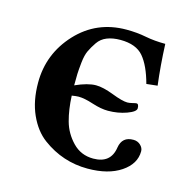

<svg xmlns="http://www.w3.org/2000/svg" viewBox="-76 -517 600 604"><g transform="rotate(15 224.5 -215.0)"><path d="M268.1 -22.9Q325.2 -22.9 333 -76.2Q338.9 -113.3 376 -112.8Q389.2 -112.8 398.7 -104Q408.2 -95.2 408.2 -84Q408.2 -43 367.2 -15.4Q326.2 12.2 258.8 12.2Q218.8 12.2 181.9 0Q145 -12.2 112.1 -36.6Q79.1 -61 59.1 -105.5Q39.1 -149.9 39.1 -209Q39.1 -303.2 103.5 -372.6Q168 -441.9 265.1 -441.9Q299.3 -441.9 329.1 -436Q358.9 -430.2 394 -430.2Q397 -359.4 404.8 -296.9L369.1 -293Q354 -349.1 330.1 -377.4Q306.2 -405.8 254.9 -405.8Q230 -405.8 211.4 -398.4Q192.9 -391.1 181.9 -375Q170.9 -358.9 164.1 -344.5Q157.2 -330.1 154.5 -305.4Q151.9 -280.8 151.4 -267.3Q150.9 -253.9 150.9 -230Q190.9 -248 217.8 -248Q240.7 -248 275.4 -234.6Q310.1 -221.2 326.2 -221.2Q333 -221.2 342.5 -223.6Q352.1 -226.1 355 -226.1Q362.8 -226.1 362.8 -211.9Q362.8 -200.7 334.5 -190.4Q306.2 -180.2 273.9 -180.2Q251 -180.2 221.9 -189.7Q192.9 -199.2 173.8 -199.2Q166 -199.2 151.9 -196.8Q153.8 -151.9 163.8 -115.5Q173.8 -79.1 200.9 -51Q228 -22.9 268.1 -22.9Z"/></g></svg>

Font: Linux Libertine
Style: Semibold
Weight: 600
Designer: Philipp H. Poll
Foundry: Philipp H. Poll
Version: Version 5.1.2 ; ttfautohint (v0.9)